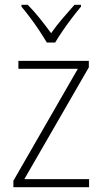

<svg xmlns="http://www.w3.org/2000/svg" viewBox="-20 -784 429 804"><path d="M353 0H36V-27L306 -496H57V-529H352V-502L82 -34H353ZM176 -606Q163 -628 144.5 -656Q126 -684 106 -710.5Q86 -737 70 -756V-764H96Q121 -739 147 -706.5Q173 -674 194 -645Q215 -675 240.5 -705Q266 -735 292 -764H319V-756Q302 -736 281.5 -709Q261 -682 242.5 -655Q224 -628 211 -606Z"/></svg>

Font: Noto Sans Hebrew SemiCondensed ExtraLight
Style: Regular
Weight: 200
Width: 4
Designer: Monotype Design Team
Foundry: Monotype Imaging Inc.
Version: Version 2.004; ttfautohint (v1.8.4.7-5d5b)